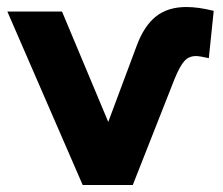

<svg xmlns="http://www.w3.org/2000/svg" viewBox="-20 -528 636 548"><path d="M512 -508Q546 -508 590 -497L576 -362Q550 -368 539 -368Q519 -368 506 -353.5Q493 -339 478 -302L359 0H216L1 -495H157L289 -180L370 -397Q391 -454 425 -481Q459 -508 512 -508Z"/></svg>

Font: Montserrat Ace
Style: Bold
Weight: 700
Designer: Julieta Ulanovsky
Foundry: Julieta Ulanovsky
Version: Version 1